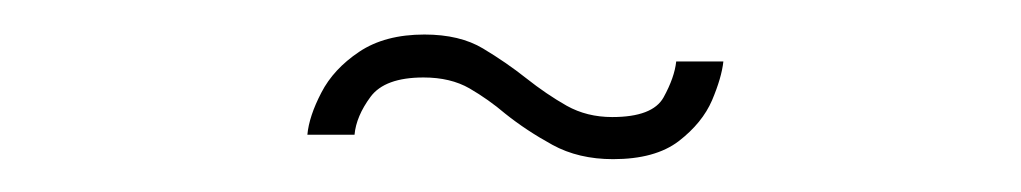

<svg xmlns="http://www.w3.org/2000/svg" viewBox="-20 -396 606 114"><path d="M409.5 -359.5Q408.5 -350 402.8 -336.5Q397 -323 383 -312.2Q369 -301.5 344 -301.5Q323.5 -301.5 308 -310Q292.5 -318.5 280 -328.5Q270 -337 258.8 -343.5Q247.5 -350 231.5 -350Q208.5 -350 200 -338.5Q191.5 -327 190.5 -316H162.5Q163.5 -327 170.8 -341Q178 -355 193.2 -365.2Q208.5 -375.5 232 -375.5Q253 -375.5 266.8 -367.2Q280.5 -359 292.5 -349.5Q304.5 -340 316.5 -333.2Q328.5 -326.5 343.5 -326.5Q367.5 -326.5 374 -338.2Q380.5 -350 381.5 -359.5Z"/></svg>

Font: Epilogue ExtraLight
Style: Regular
Weight: 250
Designer: Tyler Finck
Foundry: Etcetera Type Co
Version: Version 2.112